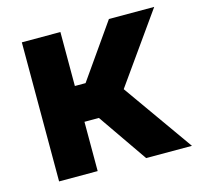

<svg xmlns="http://www.w3.org/2000/svg" viewBox="-85 -637 756 728"><g transform="rotate(-15 293.0 -273.0)"><path d="M60.5 0Q60.5 -136.7 60.5 -545.9Q98.6 -545.9 211.9 -545.9Q211.9 -492.2 211.9 -334Q222.7 -334 253.9 -334Q291 -386.7 402.3 -545.9Q447.3 -545.9 580.1 -545.9Q532.2 -477.5 387.7 -274.4Q436.5 -206.1 582 0Q537.1 0 402.3 0Q369.1 -48.8 268.6 -193.4Q253.9 -193.4 211.9 -193.4Q211.9 -145.5 211.9 0Q173.8 0 60.5 0Z"/></g></svg>

Font: DeepSea
Style: Bold
Weight: 700
Designer: Stem
Version: Version 3.019;git-0a5106e0b